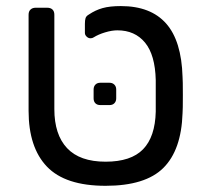

<svg xmlns="http://www.w3.org/2000/svg" viewBox="-20 -596 670 626"><path d="M73.2 -234.9V-547.9Q73.2 -559.1 79.6 -564.9Q85.9 -570.8 96.2 -570.8H133.8Q145 -570.8 151.1 -564.9Q157.2 -559.1 157.2 -547.9V-240.2Q157.2 -157.2 198.7 -113Q240.2 -68.8 324.2 -68.8Q407.2 -68.8 446.5 -109.4Q485.8 -149.9 487.8 -231.9V-263.2V-335Q485.8 -417 452.9 -457Q419.9 -497.1 362.8 -497.1Q344.7 -497.1 322.8 -490.5Q300.8 -483.9 285.2 -474.1Q281.2 -471.2 274.9 -471.2Q268.1 -471.2 262.5 -476.6Q256.8 -481.9 256.8 -488.8V-518.1Q256.8 -530.3 259 -537.1Q261.2 -543.9 270 -548.8Q291 -563 314.5 -569.6Q337.9 -576.2 374 -576.2Q471.2 -576.2 521.5 -519.5Q571.8 -462.9 575.2 -345.2Q576.2 -335.4 576.2 -286.1Q576.2 -237.3 575.2 -227.1Q571.3 -106.9 512.7 -48.6Q454.1 9.8 324.2 9.8Q192.9 9.8 133.1 -52.7Q73.2 -115.2 73.2 -234.9ZM285.2 -275.4V-304.2Q285.2 -314 291 -320.1Q296.9 -326.2 307.1 -326.2H336.9Q346.7 -326.2 352.8 -320.1Q358.9 -314 358.9 -304.2V-275.4Q358.9 -265.6 353 -259.5Q347.2 -253.4 336.9 -253.4H307.1Q296.9 -253.4 291 -259.3Q285.2 -265.1 285.2 -275.4Z"/></svg>

Font: Rubik AZ
Style: Regular
Weight: 400
Designer: Hubert and Fischer
Foundry: Hubert & Fischer
Version: Version 2.000